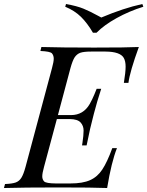

<svg xmlns="http://www.w3.org/2000/svg" viewBox="-55 -944 740 964"><path d="M575.7 -609.4Q575.7 -636.7 566.4 -653.3Q548.3 -684.6 475.1 -685.1H401.9Q366.2 -685.1 348.6 -679.2Q331.1 -672.9 319.8 -656.2Q309.1 -639.6 298.8 -602.1L235.8 -366.2H301.8Q363.3 -366.2 395.5 -421.9Q408.2 -444.3 418.9 -470.2Q429.2 -496.6 430.2 -498H453.1Q431.6 -432.1 416.5 -373.5L412.1 -356Q398.9 -309.1 379.9 -213.9H356.9L358.9 -226.6Q364.7 -264.6 364.7 -288.6Q364.7 -312.5 349.6 -329.1Q334.5 -345.7 295.9 -346.2H230.5L166 -106Q157.2 -74.2 157.2 -58.6Q157.2 -43 166.5 -33.2Q175.8 -23.4 225.1 -22.9H297.9Q360.4 -22.9 397.5 -39.6Q434.6 -56.2 458.5 -92.8Q482.9 -129.4 508.8 -200.2H532.2Q504.4 -130.4 482.9 0Q415 -2.9 238.3 -2.9Q61.5 -2.9 -35.2 0L-29.8 -20Q6.3 -21.5 23.9 -27.8Q41.5 -34.2 52.2 -51.3Q63 -68.4 73.2 -106L206.1 -602.1Q214.8 -633.8 214.8 -649.4Q214.8 -665 206.1 -675.8Q197.3 -686 147.9 -688L152.8 -708Q251 -705.1 417 -705.1Q583 -705.1 642.1 -708Q597.2 -585 589.8 -527.8H566.9Q575.7 -581.5 575.7 -609.4ZM659.7 -923.8 664.6 -910.2Q592.8 -887.7 530.3 -853Q467.8 -818.4 429.7 -779.8H411.6Q383.3 -828.1 351.6 -859.4Q319.8 -890.6 272.5 -910.2L276.4 -923.8Q331.1 -914.1 364.3 -900.4Q397.5 -886.7 437.5 -864.7L453.6 -856Q565.4 -903.3 659.7 -923.8Z"/></svg>

Font: PlayfairDisplaySC-Italic
Style: Italic
Weight: 400
Italic angle: -14°
Designer: Claus Eggers Sørensen
Foundry: Claus Eggers Sørensen
Version: Version 1.004;PS 001.004;hotconv 1.0.70;makeotf.lib2.5.58329